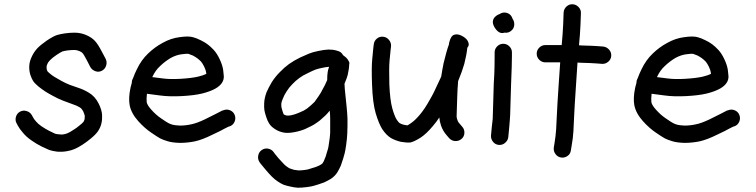

<svg xmlns="http://www.w3.org/2000/svg" viewBox="-20 -679 3538 899"><path d="M457.5 -348C467.2 -353.3 473.7 -361.3 477 -372C480.3 -382.7 479.7 -393 475 -403L458 -435C445.3 -459.7 434 -477.3 424 -488C413.3 -499.3 399 -508.7 381 -516C364.3 -522.7 347 -526 329 -526C315 -526 300.7 -525 286 -523C271.3 -521 258.3 -518.3 247 -515C235 -511 219 -502.3 199 -489C179.7 -475.7 164.7 -463.3 154 -452C142.7 -439.3 134 -426 128 -412C121.3 -398 117.7 -384 117 -370C116.3 -356 118 -342.3 122 -329C126 -317 130.3 -307.3 135 -300C139.7 -292.7 148 -284 160 -274C170 -266 181 -258 193 -250C203.7 -243.3 215.3 -236.7 228 -230C242 -222 258.3 -214.3 277 -207C294.3 -200.3 309.7 -194.7 323 -190C333.7 -186.7 344 -182 354 -176C360 -172 365 -166.3 369 -159C373.7 -148.3 376.3 -140.7 377 -136C377 -129.3 376.7 -124 376 -120C375.3 -117.3 374 -114 372 -110C368.7 -105.3 362.7 -99.7 354 -93C344 -84.3 334 -77 324 -71C314 -64.3 305.3 -59.3 298 -56C292 -53.3 285.3 -51.3 278 -50C271.3 -48.7 264.3 -48.7 257 -50C247.7 -50.7 241.3 -51.7 238 -53C233.3 -55 224.3 -59.3 211 -66C199 -72 186.7 -79.3 174 -88C163.3 -95.3 155 -102.7 149 -110C142.3 -117.3 137.7 -123.7 135 -129L129 -140C123.7 -149.3 115.5 -155.7 104.5 -159C93.5 -162.3 83.2 -161.3 73.5 -156C63.8 -150.7 57.5 -142.5 54.5 -131.5C51.5 -120.5 52.7 -110.3 58 -101L64 -90C69.3 -80 77 -69.3 87 -58C97 -45.3 110.7 -33 128 -21C143.3 -10.3 159 -1 175 7C190.3 14.3 202 19.7 210 23C219.3 26.3 231.7 29 247 31C263 32.3 278.3 31.7 293 29C306.3 27 319 23.3 331 18C341.7 13.3 353.7 6.7 367 -2C380.3 -10.7 393.3 -20.3 406 -31C420.7 -43 431.7 -54.3 439 -65C447 -77 452.3 -89.3 455 -102C457.7 -113.3 458.7 -126 458 -140C457.3 -156 452 -174 442 -194C430.7 -216.7 415.3 -233.7 396 -245C380.7 -254.3 365 -261.7 349 -267C337 -271 322.7 -276 306 -282C291.3 -288 278.7 -294 268 -300C256 -306.7 245 -313 235 -319C226.3 -324.3 218.7 -330 212 -336C208 -339.3 205 -342 203 -344C201.7 -346.7 200.3 -349.7 199 -353C198.3 -357 198 -361 198 -365C198 -369.7 199.3 -374.7 202 -380C204 -385.3 208 -391 214 -397C220 -403.7 230.3 -412 245 -422C258.3 -430.7 267.3 -436 272 -438C278.7 -440 287 -441.7 297 -443C307.7 -444.3 318.3 -445 329 -445C336.3 -445 343.7 -443.3 351 -440C357.7 -437.3 362.3 -434.7 365 -432C369.7 -427.3 376.7 -416 386 -398L403 -365C408.3 -355.7 416.3 -349.2 427 -345.5C437.7 -341.8 447.8 -342.7 457.5 -348Z M693 -318C693 -318.7 693.3 -319.3 694 -320C703.3 -340 715.3 -356.7 730 -370C745.3 -384.7 762 -397.3 780 -408C797.3 -417.3 814.3 -423 831 -425C846.3 -427 856.7 -427.7 862 -427C868 -425 875 -422.3 883 -419C891.7 -414.3 898.7 -410 904 -406C909.3 -402 915 -397 921 -391C925.7 -385.7 930.7 -377.7 936 -367C941.3 -355.7 944.3 -347 945 -341C945 -338.3 945.3 -335.7 946 -333C936.7 -328.3 923.7 -324 907 -320C886.3 -315.3 859.2 -312 825.5 -310C791.8 -308 763.3 -308.7 740 -312C721.3 -314.7 705.7 -316.7 693 -318ZM597 -291C595 -283.7 593 -276 591 -268C584.3 -236 583 -209 587 -187C591.7 -161.7 605.3 -136.3 628 -111C647.3 -89.7 667.3 -72 688 -58C707.3 -44.7 721.3 -35.7 730 -31C739.3 -26.3 750.7 -22 764 -18C778.7 -13.3 798 -10.7 822 -10C845.3 -10 868.7 -12.3 892 -17C916 -22.3 943.3 -32.7 974 -48C1002.7 -61.3 1022 -71 1032 -77L1050 -86L1057 -88C1067 -92 1074.2 -99.2 1078.5 -109.5C1082.8 -119.8 1083 -130.2 1079 -140.5C1075 -150.8 1067.8 -158.2 1057.5 -162.5C1047.2 -166.8 1037 -167 1027 -163L1020 -161C1014.7 -158.3 1006.3 -154 995 -148C985 -143.3 966.3 -134 939 -120C913.7 -108 892.7 -100.3 876 -97C858 -93 840.3 -91 823 -91C807 -91.7 795.3 -93 788 -95C779.3 -97.7 772.7 -100.3 768 -103C762.7 -105.7 751.3 -113 734 -125C718 -135.7 702.7 -149.3 688 -166C676 -179.3 669 -190.7 667 -200C665.7 -210 666 -223.3 668 -240C683.3 -238 703.7 -235.3 729 -232C757.7 -228 791.3 -227 830 -229C868.7 -231 900.7 -235 926 -241C952.7 -247.7 974 -255.7 990 -265C1016 -280.3 1028.7 -299.3 1028 -322C1027.3 -330 1026.3 -339.7 1025 -351C1023 -365.7 1017.7 -382.3 1009 -401C1000.3 -419.7 990.7 -434.7 980 -446C970.7 -456 961.3 -464.5 952 -471.5C942.7 -478.5 931.7 -485 919 -491C905.7 -497.7 893.7 -502.3 883 -505C869 -509 848.3 -509 821 -505C793.7 -501.7 767 -492.7 741 -478C716.3 -464.7 694 -448.3 674 -429C652.7 -409 635 -384.3 621 -355C614.3 -341.7 608.3 -327.7 603 -313L601 -309C598.3 -304.3 597 -298.3 597 -291Z M1521 -366C1517 -356 1514.7 -347 1514 -339C1512.7 -330.3 1512 -318.7 1512 -304C1508 -294.7 1504.3 -286.7 1501 -280C1495 -269.3 1490.7 -261.3 1488 -256C1486.7 -252 1481.3 -243 1472 -229C1462.7 -215 1456.3 -206 1453 -202C1448.3 -197.3 1442.7 -192 1436 -186C1430 -180.7 1424 -175.7 1418 -171C1412 -167 1406.7 -163.7 1402 -161C1397.3 -159 1389 -155.3 1377 -150C1366.3 -145.3 1354.7 -141.7 1342 -139C1332.7 -137.7 1326.3 -137.3 1323 -138C1319 -138.7 1315 -140 1311 -142C1309.7 -142.7 1308.7 -143.3 1308 -144C1306.7 -147.3 1305 -152 1303 -158C1300.3 -166.7 1298.7 -172.7 1298 -176C1297.3 -179.3 1297 -185 1297 -193C1297.7 -199.7 1300 -207.3 1304 -216C1308 -227.3 1314 -239 1322 -251C1329.3 -263 1338.3 -274.3 1349 -285C1359 -295.7 1370 -305.3 1382 -314C1392.7 -322 1405.3 -329.3 1420 -336C1436 -344 1448.3 -349.7 1457 -353C1464.3 -355.7 1474.3 -358.3 1487 -361C1499 -363.7 1509.3 -365.3 1518 -366ZM1586 -421C1581.3 -431 1572.7 -437.7 1560 -441L1553 -443C1544.3 -445.7 1532.3 -447 1517 -447C1503 -446.3 1487 -444 1469 -440C1452.3 -436.7 1438.3 -432.7 1427 -428C1417 -424 1403.3 -418 1386 -410C1366.7 -400.7 1349 -390.3 1333 -379C1318.3 -368.3 1304 -355.7 1290 -341C1276 -327 1263.7 -311.7 1253 -295C1243 -278.3 1234.7 -262.3 1228 -247C1221.3 -229 1217.7 -212.3 1217 -197C1216.3 -183 1216.7 -171.7 1218 -163C1219.3 -155 1222 -145 1226 -133C1230 -119.7 1234.7 -109 1240 -101C1246.7 -90.3 1256.7 -81 1270 -73C1280.7 -66.3 1292.3 -61.7 1305 -59C1318.3 -55.7 1335.7 -56 1357 -60C1375.7 -63.3 1393 -68.3 1409 -75C1423 -81.7 1433.3 -86.7 1440 -90C1446.7 -93.3 1454.7 -98.3 1464 -105C1473.3 -111 1482.3 -118.3 1491 -127C1499.7 -134.3 1506.7 -141 1512 -147C1515.3 -151 1519.3 -155.7 1524 -161C1525.3 -147 1526 -134 1526 -122V-88V-57C1525.3 -44.3 1523.7 -29.7 1521 -13C1519 2.3 1517.3 12.3 1516 17C1514 23 1511.7 30.7 1509 40C1507 48.7 1504 57.3 1500 66C1497.3 74 1494.3 80 1491 84C1490.3 86 1488.3 88 1485 90C1479 94 1473.3 97 1468 99C1460.7 102.3 1453 105 1445 107C1436.3 109.7 1430 111.7 1426 113C1422.7 114.3 1415.7 115.7 1405 117C1394.3 118.3 1385.3 119 1378 119C1371.3 118.3 1364 117.3 1356 116L1338 110C1335.3 109.3 1331.3 107 1326 103C1320.7 99.7 1315.3 95.3 1310 90C1303.3 83.3 1295 74.3 1285 63C1275 51 1268.7 43.3 1266 40L1262 34C1255.3 24.7 1246.5 19 1235.5 17C1224.5 15 1214.5 17.2 1205.5 23.5C1196.5 29.8 1191 38.5 1189 49.5C1187 60.5 1189 70.7 1195 80L1200 87C1204 92.3 1212 102 1224 116C1235.3 129.3 1245 140 1253 148C1261.7 156.7 1271 164.3 1281 171C1291 177.7 1300 182.7 1308 186C1315.3 188.7 1325 191.3 1337 194C1350.3 197.3 1363 199.3 1375 200C1387 200 1401 199 1417 197C1432.3 195 1443 193 1449 191C1453.7 189.7 1460.3 187.7 1469 185C1479 181.7 1488.7 178.3 1498 175C1508 170.3 1518.7 164.7 1530 158C1543.3 148.7 1553.3 138.3 1560 127C1565.3 118.3 1570.7 108 1576 96C1580 84.7 1583.7 73.7 1587 63C1589.7 53 1592 44.7 1594 38C1596 30.7 1598.3 17.3 1601 -2C1603.7 -20.7 1605.3 -37.7 1606 -53C1606.7 -67.7 1607 -79.3 1607 -88V-124C1606.3 -140.7 1605 -159 1603 -179C1601 -197.7 1599 -217 1597 -237C1595 -253.7 1593.7 -270.3 1593 -287C1601 -305.7 1606 -319.3 1608 -328C1610 -336.7 1611.7 -345.5 1613 -354.5C1614.3 -363.5 1615 -371 1615 -377L1616 -383C1616 -387 1613.5 -392.7 1608.5 -400C1603.5 -407.3 1596 -414.3 1586 -421Z M2125 -299C2137.7 -329.7 2147.3 -356.7 2154 -380C2161.3 -408.7 2166 -433.7 2168 -455L2173 -463C2175.7 -467.7 2175.3 -474.3 2172 -483C2168.7 -491.7 2161.3 -499.7 2150 -507C2138 -514.3 2127.7 -518 2119 -518C2110.3 -518 2103.7 -516 2099 -512C2094.3 -508 2090.7 -502.3 2088 -495C2085.3 -487.7 2083.7 -482.5 2083 -479.5C2082.3 -476.5 2082 -473.7 2082 -471C2074 -449 2065.7 -419.7 2057 -383C2052.3 -359.7 2048.7 -339 2046 -321C2044.7 -317.7 2043.3 -314.7 2042 -312C2032 -290 2022 -268.7 2012 -248C2006 -236 1999.7 -224.3 1993 -213C1977 -183.7 1961 -159.7 1945 -141C1929.7 -123 1916.3 -110.3 1905 -103C1897.7 -97.7 1892 -94 1888 -92C1884 -92.7 1879.3 -93.3 1874 -94C1865.3 -96 1858 -98.7 1852 -102C1848 -104.7 1843.3 -110 1838 -118C1831.3 -128 1824.3 -145.7 1817 -171C1809.7 -197 1805 -235 1803 -285C1801.7 -337 1802 -373.7 1804 -395C1806 -417.7 1807.7 -434.7 1809 -446L1811 -463C1811.7 -473.7 1808.5 -483.3 1801.5 -492C1794.5 -500.7 1785.5 -505.7 1774.5 -507C1763.5 -508.3 1753.7 -505.5 1745 -498.5C1736.3 -491.5 1731.3 -482.3 1730 -471L1728 -455C1726.7 -443 1725 -425.7 1723 -403C1720.3 -377.7 1720 -337.7 1722 -283C1724 -225.7 1729.7 -181 1739 -149C1749 -115.7 1759.3 -90.7 1770 -74C1782 -56 1795.3 -42.3 1810 -33C1824 -25 1839.7 -19 1857 -15C1875.7 -11.7 1890.7 -10.7 1902 -12C1914 -14.7 1930 -22.3 1950 -35C1968 -47 1987 -65 2007 -89C2017 -100.3 2027 -113.7 2037 -129C2037.7 -117.7 2040.3 -105 2045 -91C2051 -73.7 2060 -58.3 2072 -45L2084 -31C2092 -23 2101.5 -18.8 2112.5 -18.5C2123.5 -18.2 2133.2 -21.7 2141.5 -29C2149.8 -36.3 2154.2 -45.7 2154.5 -57C2154.8 -68.3 2151.3 -78 2144 -86L2132 -100C2127.3 -104.7 2124 -110 2122 -116C2119.3 -124 2118 -129.7 2118 -133C2118 -140.3 2118.7 -161.7 2120 -197C2120 -207.7 2120.3 -218 2121 -228C2121.7 -250 2122.7 -268.7 2124 -284C2124 -288.7 2124.3 -293.7 2125 -299Z M2295 -597C2284.3 -583 2285.2 -566.7 2297.5 -548C2309.8 -529.3 2323.3 -521.7 2338 -525C2338.7 -525 2340 -525.3 2342 -526C2356.7 -524 2369 -528.7 2379 -540C2385 -547.3 2388 -555.8 2388 -565.5C2388 -575.2 2385.3 -583.7 2380 -591C2374.7 -607.7 2363.7 -617.3 2347 -620C2337 -621.3 2327.7 -619 2319 -613C2310.3 -610.3 2302.3 -605 2295 -597ZM2336.5 -474C2325.5 -474 2316 -470 2308 -462C2300 -454 2296 -444.7 2296 -434V-416C2296 -405.3 2295.8 -389 2295.5 -367C2295.2 -345 2294 -318.7 2292 -288C2290.7 -256.7 2289.7 -223 2289 -187C2288.3 -152.3 2287.7 -130.7 2287 -122C2286.3 -112.7 2285 -101 2283 -87C2281.7 -73 2280.7 -62.3 2280 -55L2279 -45C2278.3 -33.7 2281.5 -23.7 2288.5 -15C2295.5 -6.3 2304.5 -1.5 2315.5 -0.5C2326.5 0.5 2336.3 -2.7 2345 -10C2353.7 -17.3 2358.7 -26.3 2360 -37L2361 -48C2361.7 -54.7 2362.7 -65 2364 -79C2365.3 -93 2366.3 -105 2367 -115C2368.3 -125.7 2369.3 -149 2370 -185C2370.7 -220.3 2371.7 -253.3 2373 -284C2374.3 -315.3 2375.3 -342.2 2376 -364.5C2376.7 -386.8 2377 -404 2377 -416V-434C2377 -444.7 2373 -454 2365 -462C2357 -470 2347.5 -474 2336.5 -474Z M2493 -427.5C2493 -416.5 2497 -407 2505 -399C2513 -391 2522.7 -387 2534 -387H2603C2601 -357 2598.7 -323 2596 -285C2591.3 -215.7 2588.3 -165 2587 -133C2585.7 -102.3 2584.7 -82.3 2584 -73C2583.3 -63 2582.3 -52.3 2581 -41C2579.7 -29 2578 -17.3 2576 -6L2573 12C2571.7 23.3 2574.3 33.5 2581 42.5C2587.7 51.5 2596.3 56.8 2607 58.5C2617.7 60.2 2627.7 57.8 2637 51.5C2646.3 45.2 2651.7 36.3 2653 25L2656 7C2658 -5.7 2660 -18.7 2662 -32C2663.3 -44.7 2664.3 -56.2 2665 -66.5C2665.7 -76.8 2666.7 -98 2668 -130C2669.3 -161.3 2672.3 -211.3 2677 -280C2679.7 -320 2682 -355.3 2684 -386C2690.7 -386 2697.3 -385.7 2704 -385C2733.3 -384.3 2756.3 -383.3 2773 -382L2799 -380C2809.7 -379.3 2819.3 -382.7 2828 -390C2836.7 -397.3 2841.3 -406.5 2842 -417.5C2842.7 -428.5 2839.3 -438.2 2832 -446.5C2824.7 -454.8 2815.7 -459.7 2805 -461L2779 -463C2761 -464.3 2737 -465.3 2707 -466C2701.7 -466.7 2696.3 -467 2691 -467C2694.3 -500.3 2696.7 -532.3 2698 -563L2700 -617C2700.7 -627.7 2697.2 -637.2 2689.5 -645.5C2681.8 -653.8 2672.5 -658.3 2661.5 -659C2650.5 -659.7 2640.8 -656.2 2632.5 -648.5C2624.2 -640.8 2619.7 -631.3 2619 -620L2617 -566C2615.7 -535.3 2613.3 -502.7 2610 -468H2605H2534C2522.7 -468 2513 -464 2505 -456C2497 -448 2493 -438.5 2493 -427.5Z M3056 -318C3056 -318.7 3056.3 -319.3 3057 -320C3066.3 -340 3078.3 -356.7 3093 -370C3108.3 -384.7 3125 -397.3 3143 -408C3160.3 -417.3 3177.3 -423 3194 -425C3209.3 -427 3219.7 -427.7 3225 -427C3231 -425 3238 -422.3 3246 -419C3254.7 -414.3 3261.7 -410 3267 -406C3272.3 -402 3278 -397 3284 -391C3288.7 -385.7 3293.7 -377.7 3299 -367C3304.3 -355.7 3307.3 -347 3308 -341C3308 -338.3 3308.3 -335.7 3309 -333C3299.7 -328.3 3286.7 -324 3270 -320C3249.3 -315.3 3222.2 -312 3188.5 -310C3154.8 -308 3126.3 -308.7 3103 -312C3084.3 -314.7 3068.7 -316.7 3056 -318ZM2960 -291C2958 -283.7 2956 -276 2954 -268C2947.3 -236 2946 -209 2950 -187C2954.7 -161.7 2968.3 -136.3 2991 -111C3010.3 -89.7 3030.3 -72 3051 -58C3070.3 -44.7 3084.3 -35.7 3093 -31C3102.3 -26.3 3113.7 -22 3127 -18C3141.7 -13.3 3161 -10.7 3185 -10C3208.3 -10 3231.7 -12.3 3255 -17C3279 -22.3 3306.3 -32.7 3337 -48C3365.7 -61.3 3385 -71 3395 -77L3413 -86L3420 -88C3430 -92 3437.2 -99.2 3441.5 -109.5C3445.8 -119.8 3446 -130.2 3442 -140.5C3438 -150.8 3430.8 -158.2 3420.5 -162.5C3410.2 -166.8 3400 -167 3390 -163L3383 -161C3377.7 -158.3 3369.3 -154 3358 -148C3348 -143.3 3329.3 -134 3302 -120C3276.7 -108 3255.7 -100.3 3239 -97C3221 -93 3203.3 -91 3186 -91C3170 -91.7 3158.3 -93 3151 -95C3142.3 -97.7 3135.7 -100.3 3131 -103C3125.7 -105.7 3114.3 -113 3097 -125C3081 -135.7 3065.7 -149.3 3051 -166C3039 -179.3 3032 -190.7 3030 -200C3028.7 -210 3029 -223.3 3031 -240C3046.3 -238 3066.7 -235.3 3092 -232C3120.7 -228 3154.3 -227 3193 -229C3231.7 -231 3263.7 -235 3289 -241C3315.7 -247.7 3337 -255.7 3353 -265C3379 -280.3 3391.7 -299.3 3391 -322C3390.3 -330 3389.3 -339.7 3388 -351C3386 -365.7 3380.7 -382.3 3372 -401C3363.3 -419.7 3353.7 -434.7 3343 -446C3333.7 -456 3324.3 -464.5 3315 -471.5C3305.7 -478.5 3294.7 -485 3282 -491C3268.7 -497.7 3256.7 -502.3 3246 -505C3232 -509 3211.3 -509 3184 -505C3156.7 -501.7 3130 -492.7 3104 -478C3079.3 -464.7 3057 -448.3 3037 -429C3015.7 -409 2998 -384.3 2984 -355C2977.3 -341.7 2971.3 -327.7 2966 -313L2964 -309C2961.3 -304.3 2960 -298.3 2960 -291Z"/></svg>

Font: Ruji's Handwriting Font v.2.0
Style: Medium
Weight: 500
Version: Version 2.0